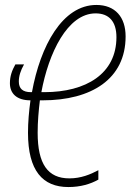

<svg xmlns="http://www.w3.org/2000/svg" viewBox="-20 -745 544 775"><path d="M256 10C305 10 345 -2 377 -20V-58C345 -41 307 -25 260 -25C173 -25 132 -83 132 -209C132 -255 136 -298 141 -340H152C349 -340 487 -426 487 -598C487 -676 445 -725 369 -725C232 -725 143 -560 109 -373H105C72 -373 56 -387 56 -416C56 -438 63 -460 77 -485H42C28 -460 20 -437 20 -409C20 -368 47 -340 103 -340C97 -296 93 -252 93 -209C93 -56 152 10 256 10ZM159 -373H147C176 -530 252 -691 366 -691C420 -691 450 -658 450 -595C450 -447 327 -373 159 -373Z"/></svg>

Font: Noto Sans ExtraCondensed ExtraLight
Style: Italic
Weight: 200
Width: 2
Italic angle: -12°
Designer: Monotype Design Team
Foundry: Monotype Imaging Inc.
Version: Version 2.013